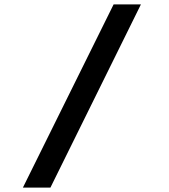

<svg xmlns="http://www.w3.org/2000/svg" viewBox="-20 -720 769 872"><path d="M209 132 620 -700H496L84 132Z"/></svg>

Font: Lexend Peta
Style: Regular
Weight: 400
Designer: Bonnie Shaver-Troup, Thomas Jockin
Foundry: Lexend
Version: Version 1.007